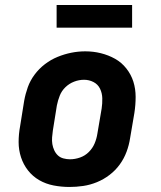

<svg xmlns="http://www.w3.org/2000/svg" viewBox="-20 -735 640 763"><path d="M256 8Q224 8 193 2Q162 -4 136 -19Q110 -34 91.5 -57.5Q73 -81 63.5 -110Q54 -139 54 -170.5Q54 -202 60 -234L76 -334Q81 -362 90.5 -388.5Q100 -415 117.5 -438.5Q135 -462 158.5 -480Q182 -498 209 -509Q236 -520 263.5 -525.5Q291 -531 319 -531Q351 -531 381 -523.5Q411 -516 437 -501.5Q463 -487 482 -463Q501 -439 510 -410.5Q519 -382 519 -350Q519 -318 514 -286L497 -186Q493 -159 483 -132Q473 -105 456 -81.5Q439 -58 415.5 -40Q392 -22 365 -11Q338 0 310.5 4Q283 8 256 8ZM258 -102Q278 -102 298 -109Q318 -116 333 -131Q348 -146 356 -165Q364 -184 367 -204L384 -304Q387 -324 386.5 -344.5Q386 -365 377.5 -382.5Q369 -400 351.5 -409Q334 -418 314 -418Q294 -418 274.5 -410.5Q255 -403 240 -388.5Q225 -374 217.5 -355Q210 -336 206 -316L190 -216Q188 -203 187 -189Q186 -175 188 -162.5Q190 -150 195.5 -138Q201 -126 210 -117.5Q219 -109 232 -105.5Q245 -102 258 -102ZM505 -625H205V-715H505Z"/></svg>

Font: Iosevka Etoile XBdObl
Style: Regular
Weight: 800
Italic angle: -9°
Designer: Belleve Invis
Foundry: Belleve Invis
Version: Version 15.5.2; ttfautohint (v1.8.4)